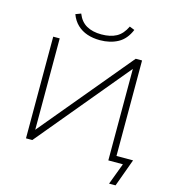

<svg xmlns="http://www.w3.org/2000/svg" viewBox="-146 -1020 1145 1286"><g transform="rotate(15 426.5 -377.0)"><path d="M731 149 787 0H686V-647L693 -643L159 0H115V-705H160V-59L153 -63L687 -705H731V-43H846L776 149ZM422 -763Q374 -763 334 -776.5Q294 -790 264.5 -818Q235 -846 219 -889L256 -903Q277 -850 319 -826.5Q361 -803 422 -803Q484 -803 525.5 -825.5Q567 -848 593 -903L628 -889Q600 -821 546.5 -792Q493 -763 422 -763Z"/></g></svg>

Font: Nunito Sans 10pt SemiExpanded ExtraLight
Style: Regular
Weight: 250
Width: 6
Designer: Vernon Adams
Foundry: Vernon Adams
Version: Version 3.101;gftools[0.9.27]